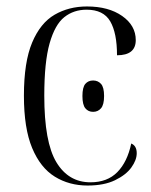

<svg xmlns="http://www.w3.org/2000/svg" viewBox="-20 -564 466 594"><path d="M251 10Q194 10 149.5 -17.5Q105 -45 79.5 -106Q54 -167 54 -268Q54 -372 79.5 -432.5Q105 -493 149 -518.5Q193 -544 249 -544Q316 -544 358 -514.5Q400 -485 400 -440Q400 -393 342 -393Q342 -462 321 -498Q300 -534 248 -534Q208 -534 179 -511Q150 -488 133.5 -430Q117 -372 117 -268Q117 -124 154.5 -62Q192 0 260 0Q312 0 343 -31.5Q374 -63 386 -120Q403 -113 403 -90Q403 -69 386.5 -46Q370 -23 336 -6.5Q302 10 251 10ZM268 -218Q253 -218 244 -229Q235 -240 235 -267Q235 -294 244 -304.5Q253 -315 268 -315Q283 -315 292.5 -304.5Q302 -294 302 -267Q302 -240 292.5 -229Q283 -218 268 -218Z"/></svg>

Font: Noto Serif Display SemiCondensed Light
Style: Regular
Weight: 300
Width: 4
Designer: Monotype Design Team
Foundry: Monotype Imaging Inc.
Version: Version 2.009